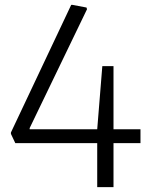

<svg xmlns="http://www.w3.org/2000/svg" viewBox="-20 -770 628 790"><path d="M25 -219V-225L273 -750H278L336 -739L338 -732L102 -243V-238H380L401 -498H447V-238H558V-181H447V0H380V-181H43Z"/></svg>

Font: Encode Sans Normal
Style: Light
Weight: 300
Designer: Pablo Impallari, Andres Torresi
Foundry: Pablo Impallari, Andres Torresi
Version: Version 1.000; ttfautohint (v1.00) -l 8 -r 50 -G 200 -x 14 -